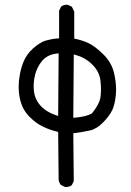

<svg xmlns="http://www.w3.org/2000/svg" viewBox="-20 -795 540 793"><path d="M252.4 -22.5Q267.1 -22.5 276.4 -30.3L284.7 -46.4L282.7 -244.6Q321.8 -249.5 352.1 -256.3Q379.9 -262.7 406.2 -289.8Q432.6 -316.9 443.6 -340.1Q454.6 -363.3 458.5 -402.8Q459.5 -413.6 459.5 -424.8Q459.5 -455.6 451.7 -490.7Q441.4 -537.1 405.8 -571.5Q370.1 -606 344.7 -617.2Q318.8 -628.9 292.5 -634.3L286.6 -635.7V-747.1L276.9 -767.1L260.7 -774.9Q258.3 -775.4 256.3 -775.4Q241.7 -775.4 232.4 -767.6L224.1 -751V-636.7Q204.1 -635.3 191.7 -632.8Q179.2 -630.4 167.5 -627Q144.5 -619.6 116.2 -594.7Q88.4 -569.8 75.2 -535.2Q62 -500.5 58.1 -458.5Q57.1 -447.3 57.1 -436.5Q57.1 -406.2 64.5 -377.9Q74.7 -339.8 102.1 -312.5Q129.4 -285.2 156.7 -272.5Q184.1 -258.8 214.8 -251.5L220.2 -250L222.2 -53.2Q223.6 -40.5 231.4 -31.2L248 -22.9Q250.5 -22.5 252.4 -22.5ZM119.6 -425.3Q119.1 -431.6 119.1 -437.3Q119.1 -442.9 119.4 -450.7Q119.6 -458.5 121.3 -469Q123 -479.5 125.7 -489.3Q128.4 -499 132.8 -508.8Q140.6 -527.3 154.3 -543.9Q175.8 -569.3 213.9 -573.7L222.2 -574.7L220.2 -315.9L210.4 -319.3Q156.7 -337.9 133.8 -377Q121.1 -398.4 119.6 -425.3ZM357.9 -325.7Q335 -313 290.5 -309.1L282.7 -308.6L284.7 -570.3L293.9 -567.4Q332.5 -557.1 361.8 -527.8Q391.1 -498.5 395 -460.9Q397 -442.4 397 -425.8Q397 -409.2 395 -394Q390.6 -364.3 359.4 -326.2Z"/></svg>

Font: Bakudai
Style: ExtraLight
Weight: 200
Version: Version 1.48